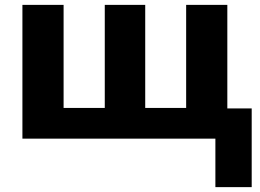

<svg xmlns="http://www.w3.org/2000/svg" viewBox="-20 -569 1066 788"><path d="M913 -549V-124H1013V199H864V0H72V-549H241V-126H410V-549H576V-126H744V-549Z"/></svg>

Font: Noto Sans ExtraBold
Style: Regular
Weight: 800
Designer: Monotype Design Team
Foundry: Monotype Imaging Inc.
Version: Version 2.007